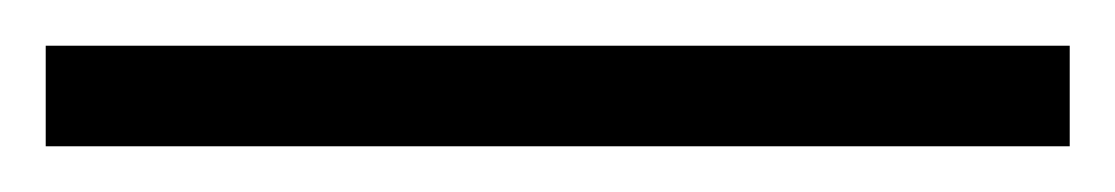

<svg xmlns="http://www.w3.org/2000/svg" viewBox="-22 70 488 84"><path d="M-2 134H446V90H-2Z"/></svg>

Font: Noto Sans Telugu Light
Style: Regular
Weight: 300
Designer: Jelle Bosma - Monotype Design Team
Foundry: Monotype Imaging Inc.
Version: Version 2.005